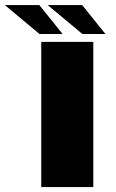

<svg xmlns="http://www.w3.org/2000/svg" viewBox="-114 -762 472 782"><path d="M54 0H266V-591.5H54ZM221.5 -623.5H315.5L220.5 -741.5H80ZM47 -623.5H141L46 -741.5H-94.5Z"/></svg>

Font: Anybody SemiExpanded ExtraBold
Style: Regular
Weight: 800
Width: 6
Version: Version 1.113;gftools[0.9.25]